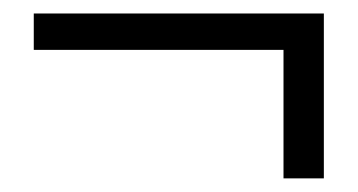

<svg xmlns="http://www.w3.org/2000/svg" viewBox="-20 -356 533 286"><path d="M402.3 -90.3V-281.7H30.3V-335.9H462.4V-90.3Z"/></svg>

Font: Elstob
Style: Bold
Weight: 700
Designer: Peter S. Baker
Version: Version 1.015